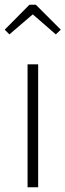

<svg xmlns="http://www.w3.org/2000/svg" viewBox="-29 -795 278 815"><path d="M133 -522V0H88V-522ZM11 -649 -9 -669 96 -775H123L229 -669L208 -649L110 -734Z"/></svg>

Font: Fira Sans Extra Condensed ExtraLight
Style: Regular
Weight: 275
Width: 1
Designer: Carrois Corporate & Edenspiekermann AG
Foundry: Carrois Corporate GbR & Edenspiekermann AG
Version: Version 4.203